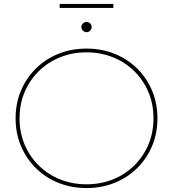

<svg xmlns="http://www.w3.org/2000/svg" viewBox="-20 -949 876 972"><path d="M418 3Q341 3 275.5 -23.5Q210 -50 161.5 -98Q113 -146 86 -210Q59 -274 59 -350Q59 -426 86 -490Q113 -554 161.5 -602Q210 -650 275.5 -676.5Q341 -703 418 -703Q495 -703 560.5 -676.5Q626 -650 674.5 -602Q723 -554 750 -490Q777 -426 777 -350Q777 -274 750 -210Q723 -146 674.5 -98Q626 -50 560.5 -23.5Q495 3 418 3ZM418 -16Q490 -16 552 -41Q614 -66 660 -111.5Q706 -157 731.5 -217.5Q757 -278 757 -350Q757 -422 731.5 -482.5Q706 -543 660 -588.5Q614 -634 552 -659Q490 -684 418 -684Q346 -684 284 -659Q222 -634 176 -588.5Q130 -543 104.5 -482.5Q79 -422 79 -350Q79 -278 104.5 -217.5Q130 -157 176 -111.5Q222 -66 284 -41Q346 -16 418 -16ZM418 -786Q408 -786 400 -794Q392 -802 392 -812Q392 -823 400 -830.5Q408 -838 418 -838Q429 -838 436.5 -830.5Q444 -823 444 -812Q444 -802 436.5 -794Q429 -786 418 -786ZM282 -909V-929H554V-909Z"/></svg>

Font: Montserrat Thin
Style: Regular
Weight: 100
Designer: Julieta Ulanovsky
Foundry: Julieta Ulanovsky
Version: Version 9.000